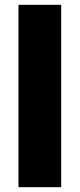

<svg xmlns="http://www.w3.org/2000/svg" viewBox="-20 -780 334 800"><path d="M235 -760H57V0H235Z"/></svg>

Font: Noto Sans UI SemiCondensed Black
Style: Regular
Weight: 900
Width: 4
Designer: Monotype Design Team
Foundry: Monotype Imaging Inc.
Version: 1.001